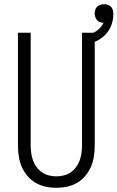

<svg xmlns="http://www.w3.org/2000/svg" viewBox="-20 -892 563 920"><path d="M250 8Q224 8 198.5 2.5Q173 -3 150.5 -16Q128 -29 111 -49.5Q94 -70 84 -93.5Q74 -117 70 -143Q66 -169 66 -195V-735H127V-195Q127 -177 129.5 -159Q132 -141 138 -124Q144 -107 155 -92Q166 -77 181 -66.5Q196 -56 214 -51.5Q232 -47 250 -47Q268 -47 286 -51.5Q304 -56 319 -66.5Q334 -77 345 -92Q356 -107 362 -124Q368 -141 370.5 -159Q373 -177 373 -195V-735H434V-195Q434 -169 430 -143Q426 -117 416 -93.5Q406 -70 389 -49.5Q372 -29 349.5 -16Q327 -3 301.5 2.5Q276 8 250 8ZM404 -680 390 -722Q404 -725 416.5 -730Q429 -735 440.5 -742.5Q452 -750 461 -760Q470 -770 476 -783Q467 -783 459 -786Q451 -789 445 -795.5Q439 -802 436.5 -810.5Q434 -819 434 -827Q434 -836 436.5 -845Q439 -854 445.5 -860Q452 -866 461 -869Q470 -872 479 -872Q488 -872 497 -869Q506 -866 512 -859.5Q518 -853 520.5 -844Q523 -835 523 -825Q523 -800 515 -775.5Q507 -751 490 -731.5Q473 -712 450.5 -699.5Q428 -687 404 -680Z"/></svg>

Font: Iosevka Curly Light
Style: Regular
Weight: 300
Monospace: yes
Designer: Belleve Invis
Foundry: Belleve Invis
Version: Version 22.1.2; ttfautohint (v1.8.4)